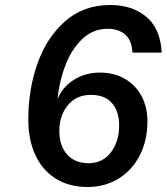

<svg xmlns="http://www.w3.org/2000/svg" viewBox="-20 -736 666 767"><path d="M93 -259Q93 -379 130 -483Q167 -587 240.5 -651.5Q314 -716 420 -716Q509 -716 565 -668.5Q621 -621 626 -526H509Q507 -574 480.5 -597.5Q454 -621 410 -621Q352 -621 309.5 -581Q267 -541 242 -477Q217 -413 210 -340Q229 -388 275 -417Q321 -446 380 -446Q436 -446 479 -421Q522 -396 545.5 -352Q569 -308 569 -251Q569 -176 539 -116.5Q509 -57 454.5 -23Q400 11 329 11Q256 11 202.5 -22.5Q149 -56 121 -117Q93 -178 93 -259ZM456 -235Q456 -291 427.5 -324Q399 -357 343 -357Q285 -357 251 -315.5Q217 -274 217 -214Q217 -153 248.5 -118.5Q280 -84 334 -84Q390 -84 423 -127.5Q456 -171 456 -235Z"/></svg>

Font: CBA Beacon Sans Bold
Style: Italic
Weight: 700
Italic angle: -13°
Designer: Wei Huang
Foundry: Wei Huang
Version: Version 1.002